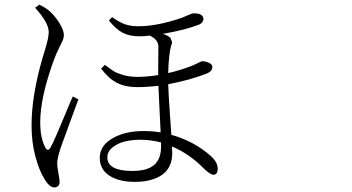

<svg xmlns="http://www.w3.org/2000/svg" viewBox="-20 -782 1540 841"><path d="M133.8 -748 152.3 -761.7Q183.6 -746.1 199.2 -731.4Q221.7 -710.9 240.7 -680.2Q259.8 -649.4 259.8 -627.9Q259.8 -617.2 254.9 -605.5Q250 -593.8 238.3 -570.8Q226.6 -547.9 216.8 -521.5Q156.2 -355.5 156.2 -247.1Q156.2 -176.8 178.7 -135.7Q189.5 -115.2 201.2 -135.7Q210 -150.4 228.5 -193.4Q247.1 -236.3 268.6 -288.6Q290 -340.8 298.8 -359.4L323.2 -346.7Q314.5 -321.3 283.7 -238.8Q252.9 -156.2 246.1 -135.7Q230.5 -86.9 230.5 -68.4Q230.5 -51.8 235.8 -23.4Q241.2 4.9 241.2 14.6Q241.2 25.4 234.9 32.2Q228.5 39.1 218.8 39.1Q196.3 39.1 174.8 2Q152.3 -33.2 135.3 -95.7Q118.2 -158.2 118.2 -233.4Q118.2 -361.3 166 -527.3Q168 -533.2 176.3 -561Q184.6 -588.9 189 -607.9Q193.4 -627 193.4 -641.6Q193.4 -682.6 133.8 -748ZM685.5 -140.6V-158.2Q638.7 -169.9 594.7 -169.9Q561.5 -169.9 530.3 -163.1Q499 -156.2 474.6 -137.7Q450.2 -119.1 450.2 -92.8Q450.2 -33.2 559.6 -33.2Q625 -33.2 655.3 -59.6Q685.5 -85.9 685.5 -140.6ZM457 -692.4 470.7 -707Q502.9 -684.6 527.3 -675.8Q551.8 -667 585.9 -667Q668.9 -667 776.4 -704.1Q789.1 -709 801.3 -714.4Q813.5 -719.7 818.8 -721.7Q824.2 -723.6 829.1 -723.6Q870.1 -723.6 871.1 -699.2Q871.1 -683.6 853.5 -674.8Q791 -650.4 693.4 -633.8Q702.1 -630.9 706.5 -628.9Q710.9 -627 718.3 -622.6Q725.6 -618.2 727.5 -613.8Q729.5 -609.4 732.4 -601.6Q735.4 -593.8 730.5 -585Q718.8 -546.9 716.8 -461.9Q772.5 -474.6 826.2 -496.1Q836.9 -501 846.7 -505.9Q856.4 -510.7 859.9 -512.2Q863.3 -513.7 866.2 -513.7Q880.9 -513.7 895.5 -506.8Q910.2 -500 910.2 -488.3Q910.2 -467.8 877.9 -457Q809.6 -430.7 716.8 -413.1Q717.8 -375 723.6 -291.5Q729.5 -208 730.5 -191.4Q829.1 -164.1 902.3 -99.6Q933.6 -72.3 933.6 -43Q933.6 -16.6 914.1 -16.6Q902.3 -16.6 876 -41Q811.5 -107.4 733.4 -140.6Q734.4 -128.9 734.4 -111.3Q734.4 -47.9 690.4 -16.6Q646.5 14.6 570.3 14.6Q501 14.6 459 -12.7Q417 -40 417 -90.8Q417 -143.6 472.2 -175.8Q527.3 -208 608.4 -208Q646.5 -208 683.6 -202.1Q673.8 -398.4 673.8 -406.2Q625 -400.4 579.1 -400.4Q529.3 -400.4 492.7 -418.9Q456.1 -437.5 422.9 -481.4L439.5 -498Q464.8 -478.5 479 -469.7Q493.2 -460.9 520.5 -453.1Q547.9 -445.3 582 -445.3Q622.1 -445.3 672.9 -453.1Q672.9 -479.5 673.3 -523.9Q673.8 -568.4 673.8 -578.1Q672.9 -609.4 635.7 -626Q612.3 -623 590.8 -623Q546.9 -623 517.1 -638.7Q487.3 -654.3 457 -692.4Z"/></svg>

Font: Bpmf Zihi Serif Light
Style: Light
Weight: 300
Foundry: But Ko
Version: Version 1.320